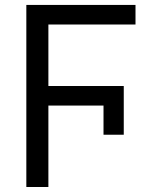

<svg xmlns="http://www.w3.org/2000/svg" viewBox="-20 -747 671 767"><path d="M521.3 -727.3V-649.1H173.3V-403.4H474.4V-208.8H393.5V-325.3H173.3V0H85.2V-727.3Z"/></svg>

Font: Inter P
Style: Regular
Weight: 400
Designer: Rasmus Andersson
Foundry: rsms
Version: Version 3.018;git-588b23468